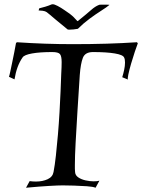

<svg xmlns="http://www.w3.org/2000/svg" viewBox="-20 -872 666 900"><path d="M228 -852Q235 -852 250.5 -844Q266 -836 283 -824Q312 -805 322.5 -794.5Q333 -784 341 -775Q344 -771 347 -775Q389 -809 407.5 -825.5Q426 -842 444 -849Q446 -850 451.5 -850Q457 -850 464 -850Q473 -850 482.5 -850Q492 -850 493 -849Q480 -838 454 -821.5Q428 -805 399 -783.5Q370 -762 345 -737Q335 -735 324 -734Q313 -733 305 -733Q298 -733 297 -734L241 -780Q226 -793 214.5 -802.5Q203 -812 199 -815Q192 -820 180 -821.5Q168 -823 161 -823L164 -833Q174 -835 192 -840.5Q210 -846 221 -851Q223 -852 228 -852ZM102 8 119 -23Q127 -22 134 -21.5Q141 -21 148 -21Q180 -21 203.5 -32Q227 -43 231 -66Q237 -97 242 -142.5Q247 -188 251.5 -240.5Q256 -293 259 -346Q262 -399 264 -445.5Q266 -492 267 -525Q268 -542 268.5 -556.5Q269 -571 269 -581Q269 -609 261 -618.5Q253 -628 225 -628Q167 -628 130.5 -621.5Q94 -615 86 -603Q58 -563 48 -500L22 -512Q24 -517 28 -535.5Q32 -554 37 -578.5Q42 -603 47 -627.5Q52 -652 55 -670L59 -674Q191 -665 322 -665Q489 -665 622 -674L626 -669Q621 -656 612 -629.5Q603 -603 594.5 -573.5Q586 -544 581.5 -522.5Q577 -501 580 -499L553 -510Q558 -526 562 -544.5Q566 -563 566 -579Q566 -594 562 -602Q557 -615 518 -621.5Q479 -628 416 -628Q379 -628 368.5 -601Q358 -574 354 -521Q348 -431 343 -349.5Q338 -268 334.5 -203.5Q331 -139 331 -99Q331 -89 331 -80.5Q331 -72 332 -65Q333 -50 347 -40.5Q361 -31 381 -26.5Q401 -22 419 -22Q436 -22 446 -25L428 8Q416 3 387.5 1Q359 -1 327 -2Q295 -3 274 -3Q253 -3 210 -0.5Q167 2 102 8Z"/></svg>

Font: Luxurious Roman
Style: Regular
Weight: 400
Designer: Robert E. Leuschke
Foundry: Robert E. Leuschke
Version: Version 1.010; ttfautohint (v1.8.3)